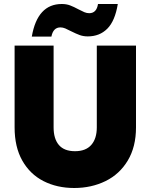

<svg xmlns="http://www.w3.org/2000/svg" viewBox="-20 -933 752 960"><path d="M248 -705V-296Q248 -239 274.5 -208Q301 -177 355 -177Q409 -177 436.5 -208.5Q464 -240 464 -296V-705H660V-296Q660 -199 619 -130.5Q578 -62 507.5 -27.5Q437 7 351 7Q265 7 197.5 -27.5Q130 -62 91.5 -130Q53 -198 53 -296V-705ZM139 -750Q167 -913 289 -913Q312 -913 330.5 -906Q349 -899 373 -886Q390 -877 402 -872Q414 -867 426 -867Q463 -867 470 -913H569Q555 -828 516.5 -789.5Q478 -751 419 -751Q397 -751 379 -757.5Q361 -764 335 -777Q318 -786 306 -791Q294 -796 282 -796Q246 -796 237 -750Z"/></svg>

Font: DVN-Poppins ExtBd
Style: Regular
Weight: 800
Designer: Ninad Kale (Devanagari), Jonny Pinhorn (Latin)
Foundry: Indian Type Foundry
Version: 4.004